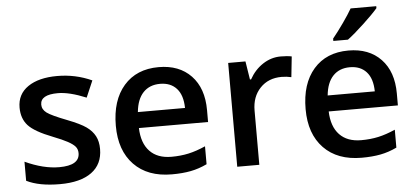

<svg xmlns="http://www.w3.org/2000/svg" viewBox="-52 -876 2153 995"><g transform="rotate(-5 1025.0 -378.0)"><path d="M444.8 -153.8Q444.8 -74.7 387.2 -32.5Q329.6 9.8 222.2 9.8Q114.3 9.8 48.8 -22.9V-122.1Q144 -78.1 226.1 -78.1Q332 -78.1 332 -142.1Q332 -162.6 320.3 -176.3Q308.6 -189.9 281.7 -204.6Q254.9 -219.2 207 -237.8Q113.8 -273.9 80.8 -310.1Q47.9 -346.2 47.9 -403.8Q47.9 -473.1 103.8 -511.5Q159.7 -549.8 255.9 -549.8Q351.1 -549.8 436 -511.2L398.9 -424.8Q311.5 -460.9 252 -460.9Q161.1 -460.9 161.1 -409.2Q161.1 -383.8 184.8 -366.2Q208.5 -348.6 288.1 -317.9Q355 -292 385.3 -270.5Q415.5 -249 430.2 -220.9Q444.8 -192.9 444.8 -153.8Z M804.7 9.8Q678.7 9.8 607.7 -63.7Q536.6 -137.2 536.6 -266.1Q536.6 -398.4 602.5 -474.1Q668.5 -549.8 783.7 -549.8Q890.6 -549.8 952.6 -484.9Q1014.6 -419.9 1014.6 -306.2V-244.1H654.8Q657.2 -165.5 697.3 -123.3Q737.3 -81.1 810.1 -81.1Q857.9 -81.1 899.2 -90.1Q940.4 -99.1 987.8 -120.1V-26.9Q945.8 -6.8 902.8 1.5Q859.9 9.8 804.7 9.8ZM783.7 -462.9Q729 -462.9 696 -428.2Q663.1 -393.6 656.7 -327.1H901.9Q900.9 -394 869.6 -428.5Q838.4 -462.9 783.7 -462.9Z M1418.9 -549.8Q1453.6 -549.8 1476.1 -544.9L1464.8 -438Q1440.4 -443.8 1414.1 -443.8Q1345.2 -443.8 1302.5 -398.9Q1259.8 -354 1259.8 -282.2V0H1145V-540H1234.9L1250 -444.8H1255.9Q1282.7 -493.2 1325.9 -521.5Q1369.1 -549.8 1418.9 -549.8Z M1523.9 0ZM1792 9.8Q1666 9.8 1595 -63.7Q1523.9 -137.2 1523.9 -266.1Q1523.9 -398.4 1589.8 -474.1Q1655.8 -549.8 1771 -549.8Q1877.9 -549.8 1939.9 -484.9Q2002 -419.9 2002 -306.2V-244.1H1642.1Q1644.5 -165.5 1684.6 -123.3Q1724.6 -81.1 1797.4 -81.1Q1845.2 -81.1 1886.5 -90.1Q1927.7 -99.1 1975.1 -120.1V-26.9Q1933.1 -6.8 1890.1 1.5Q1847.2 9.8 1792 9.8ZM1771 -462.9Q1716.3 -462.9 1683.3 -428.2Q1650.4 -393.6 1644 -327.1H1889.2Q1888.2 -394 1856.9 -428.5Q1825.7 -462.9 1771 -462.9ZM1697.8 -606V-618.2Q1725.6 -652.3 1755.1 -694.3Q1784.7 -736.3 1801.8 -766.1H1935.1V-755.9Q1909.7 -726.1 1859.1 -679Q1808.6 -631.8 1773.9 -606Z"/></g></svg>

Font: Open Sans Semibold
Style: Regular
Weight: 600
Foundry: Ascender Corporation
Version: Version 1.10; ttfautohint (v1.5.65-e2d9)